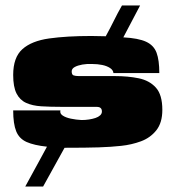

<svg xmlns="http://www.w3.org/2000/svg" viewBox="-20 -596 639 699"><path d="M72 83Q85 59 98.5 34.5Q112 10 125 -14Q138 -38 151 -62Q104 -67 77 -79Q50 -91 39 -118Q28 -145 28 -194Q71 -194 114 -194Q157 -194 200 -194Q197 -183 208 -175.5Q219 -168 238 -164Q257 -160 277 -159Q291 -159 304 -161Q317 -163 327.5 -166.5Q338 -170 344.5 -176Q351 -182 351 -190Q351 -199 346 -203Q341 -207 333 -207Q301 -207 268.5 -207Q236 -207 204 -207Q163 -207 130.5 -209Q98 -211 75 -221.5Q52 -232 40 -256Q28 -280 28 -323Q28 -387 61.5 -417Q95 -447 159 -456Q223 -465 312 -465Q326 -465 339 -464.5Q352 -464 365 -464Q381 -493 394.5 -520.5Q408 -548 424 -576H490Q474 -546 459.5 -518Q445 -490 429 -460Q484 -457 512 -444Q540 -431 550 -404Q560 -377 560 -330Q518 -330 476.5 -330Q435 -330 393 -330Q392 -341 380.5 -348.5Q369 -356 352 -359.5Q335 -363 316 -363Q297 -364 280 -361Q263 -358 252 -352Q241 -346 241 -336Q241 -324 248 -321.5Q255 -319 268 -319Q301 -319 333.5 -319Q366 -319 399 -319Q446 -319 485 -311Q524 -303 547.5 -277Q571 -251 571 -196Q571 -149 549 -121.5Q527 -94 493 -81.5Q459 -69 421 -65Q385 -61 339.5 -59.5Q294 -58 215 -58L137 83Z"/></svg>

Font: Genos Thin Black
Style: Regular
Weight: 900
Version: Version 1.010